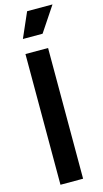

<svg xmlns="http://www.w3.org/2000/svg" viewBox="-147 -1030 574 1074"><g transform="rotate(-15 139.5 -493.0)"><path d="M61 -757H192V0H61ZM132 -986H279L183 -842H69Z"/></g></svg>

Font: Eudoxus Sans
Style: Bold
Weight: 700
Designer: Stijn de Vries
Foundry: tokotype
Version: Version 2.005